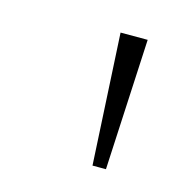

<svg xmlns="http://www.w3.org/2000/svg" viewBox="-53 -780 355 357"><g transform="rotate(15 124.5 -602.0)"><path d="M152.8 -475.1 139.2 -727.5H191.4L178.7 -475.1Z"/></g></svg>

Font: Inter Extra Light
Style: Regular
Weight: 200
Designer: Rasmus Andersson
Foundry: rsms
Version: Version 4.000;git-3c8e0fc